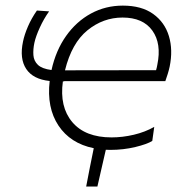

<svg xmlns="http://www.w3.org/2000/svg" viewBox="-20 -528 668 684"><path d="M287 136.5Q293.5 102.5 300.2 68.2Q307 34 314 0Q230.5 -17 188.2 -80.8Q146 -144.5 157 -239.5Q98 -245.5 73.5 -282.2Q49 -319 62 -380Q67 -404.5 79.5 -433.5Q92 -462.5 111.5 -490.5L155 -487.5Q136 -461 121.8 -429.8Q107.5 -398.5 102.5 -375.5Q97.5 -352 99 -331.5Q100.5 -311 115 -297Q129.5 -283 163.5 -278.5Q179 -348.5 215.5 -400Q252 -451.5 304 -479.8Q356 -508 417.5 -508Q484.5 -508 525.8 -478.2Q567 -448.5 581.8 -399.2Q596.5 -350 584.5 -291Q582 -279 577.5 -264.5Q573 -250 569 -239H208.5V-238H204Q191.5 -147.5 237.5 -93Q283.5 -38.5 377.5 -38.5Q416.5 -38.5 456.8 -48Q497 -57.5 529.5 -76L522.5 -26Q504.5 -14.5 462 -4.2Q419.5 6 373 6Q365 6 357 5.5Q349.5 38 342 70.8Q334.5 103.5 327 136.5ZM416.5 -465.5Q347.5 -465.5 291.5 -420Q235.5 -374.5 211.5 -277.5L536 -278Q539 -288 540.5 -297.5Q556 -372.5 522.8 -419Q489.5 -465.5 416.5 -465.5Z"/></svg>

Font: Commissioner ExtraLight
Style: Italic
Weight: 200
Italic angle: -12°
Designer: Kostas Bartsokas
Foundry: Kostas Bartsokas
Version: Version 1.000; ttfautohint (v1.8.3)